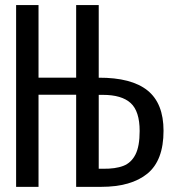

<svg xmlns="http://www.w3.org/2000/svg" viewBox="-20 -726 655 746"><path d="M363.6 -424.1Q490.8 -424.6 553.1 -374.6Q615.4 -324.6 615.4 -217.9Q615.4 -102.6 552.6 -51.3Q489.7 0 372.8 0H275.9V-357.9H129.7V0H42.6V-706.2H129.7V-424.1H275.9V-706.2H363.6ZM363.6 -357.4V-70.3H380Q428.7 -69.7 459.2 -81.5Q489.7 -93.3 506.2 -125.4Q522.6 -157.4 522.6 -216.9Q522.6 -293.8 487.7 -325.6Q452.8 -357.4 380 -357.4Z"/></svg>

Font: Fira Code Fixed
Style: Regular
Weight: 400
Monospace: yes
Designer: Carrois Corporate, Edenspiekermann AG, Nikita Prokopov
Foundry: Carrois Corporate, Edenspiekermann AG, Nikita Prokopov
Version: Version 5.002